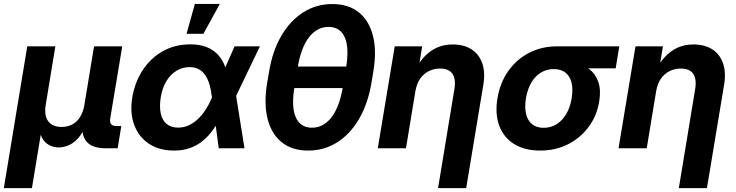

<svg xmlns="http://www.w3.org/2000/svg" viewBox="-43 -760 3774 984"><path d="M-23.4 204.1 96.7 -522.5H240.7L191.4 -223.1Q185.1 -185.1 193.4 -159.7Q201.7 -134.3 222.2 -121.8Q242.7 -109.4 272.5 -109.4Q302.7 -109.4 326.7 -121.8Q350.6 -134.3 366.9 -159.7Q383.3 -185.1 389.6 -223.1L439 -522.5H583.5L522 -153.3Q518.6 -132.8 526.9 -123.3Q535.2 -113.8 557.1 -113.8H578.6L560.1 0H499.5Q428.2 0 399.4 -35.9Q370.6 -71.8 381.8 -139.2L390.1 -188.5H414.1Q405.3 -133.8 387.7 -98.1Q370.1 -62.5 348.1 -42Q326.2 -21.5 302.7 -12.9Q279.3 -4.4 258.8 -4.4Q237.3 -4.4 216.3 -12.9Q195.3 -21.5 179.9 -42Q164.6 -62.5 158.7 -98.1Q152.8 -133.8 161.6 -188.5H185.5L120.6 204.1Z M849.1 11.7Q772.9 11.7 720.2 -23.4Q667.5 -58.6 644.8 -119.9Q622.1 -181.2 634.8 -260.3Q648.4 -339.8 689 -401.4Q729.5 -462.9 791.7 -497.8Q854 -532.7 932.6 -532.7Q979 -532.7 1013.2 -519.8Q1047.4 -506.8 1070.3 -483.4Q1093.3 -460 1106.7 -428.2Q1120.1 -396.5 1125.5 -358.9H1156.7L1166 -275.4L1210 0H1078.1L1043 -262.2Q1039.1 -297.9 1030.8 -326.4Q1022.5 -355 1009 -374.8Q995.6 -394.5 975.8 -405.3Q956.1 -416 928.7 -416Q891.6 -416 860.8 -397Q830.1 -377.9 809.3 -343.5Q788.6 -309.1 780.8 -261.2Q773.4 -213.9 780.8 -179Q788.1 -144 810.8 -125Q833.5 -106 870.1 -106Q897.9 -106 923.1 -117.2Q948.2 -128.4 970.2 -148.9Q992.2 -169.4 1010.5 -197.5Q1028.8 -225.6 1043 -259.3L1159.2 -522.5H1289.1L1162.6 -259.3L1123.5 -168H1092.3Q1072.8 -128.4 1049.3 -95.5Q1025.9 -62.5 996.8 -38.6Q967.8 -14.6 931.2 -1.5Q894.5 11.7 849.1 11.7ZM913.1 -586.9 955.6 -739.7H1083.5L999.5 -586.9Z M1536.1 11.7Q1454.1 11.7 1401.1 -30.8Q1348.1 -73.2 1328.4 -151.1Q1308.6 -229 1326.2 -335.4L1335.9 -392.1Q1353.5 -499 1398.9 -576.7Q1444.3 -654.3 1511.2 -696.8Q1578.1 -739.3 1660.6 -739.3Q1742.7 -739.3 1795.7 -696.8Q1848.6 -654.3 1868.4 -576.7Q1888.2 -499 1870.1 -392.1L1860.8 -335.4Q1842.8 -229 1797.4 -150.9Q1752 -72.8 1685.1 -30.5Q1618.2 11.7 1536.1 11.7ZM1555.7 -105.5Q1614.7 -105.5 1656 -158.9Q1697.3 -212.4 1714.4 -315.4L1730.5 -412.1Q1747.6 -515.1 1723.9 -568.6Q1700.2 -622.1 1640.6 -622.1Q1581.5 -622.1 1540.3 -568.6Q1499 -515.1 1482.4 -412.1L1466.3 -315.4Q1449.2 -212.4 1472.9 -158.9Q1496.6 -105.5 1555.7 -105.5ZM1438.5 -308.6 1457 -418.9H1757.3L1738.8 -308.6Z M2085.9 -293 2037.6 0H1893.1L1980 -522.5H2120.6L2098.6 -387.7L2077.1 -390.1Q2101.1 -436 2130.1 -467.5Q2159.2 -499 2195.6 -515.6Q2231.9 -532.2 2277.3 -532.2Q2334 -532.2 2372.8 -507.6Q2411.6 -482.9 2428.2 -436.8Q2444.8 -390.6 2434.1 -325.7L2346.2 204.1H2202.1L2285.6 -302.2Q2294.4 -354 2276.1 -381.3Q2257.8 -408.7 2211.9 -408.7Q2182.1 -408.7 2155.8 -396Q2129.4 -383.3 2111.1 -357.9Q2092.8 -332.5 2085.9 -293Z M2725.6 11.7Q2646.5 11.7 2592.5 -21.5Q2538.6 -54.7 2515.9 -115Q2493.2 -175.3 2506.3 -255.9Q2520 -336.9 2562.3 -396.5Q2604.5 -456.1 2668.9 -489.3Q2733.4 -522.5 2812 -522.5H3130.9L3112.3 -409.7H2891.6L2793.9 -405.8Q2758.3 -405.8 2729.2 -388.2Q2700.2 -370.6 2680.4 -337.2Q2660.6 -303.7 2652.3 -255.9Q2645 -209 2653.3 -175Q2661.6 -141.1 2684.6 -123Q2707.5 -105 2743.2 -105Q2779.3 -105 2808.8 -123Q2838.4 -141.1 2858.6 -175Q2878.9 -209 2886.7 -255.9Q2894.5 -303.7 2886 -337.2Q2877.4 -370.6 2854.5 -388.2Q2831.5 -405.8 2795.9 -405.8L2802.2 -454.6Q2855.5 -454.6 2900.9 -442.6Q2946.3 -430.7 2978.3 -405Q3010.3 -379.4 3023.9 -338.4Q3037.6 -297.4 3027.8 -239.3Q3016.1 -167 2974.4 -110.4Q2932.6 -53.7 2868.7 -21Q2804.7 11.7 2725.6 11.7Z M3319.8 -293 3271.5 0H3127L3213.9 -522.5H3354.5L3332.5 -387.7L3311 -390.1Q3335 -436 3364 -467.5Q3393.1 -499 3429.4 -515.6Q3465.8 -532.2 3511.2 -532.2Q3567.9 -532.2 3606.7 -507.6Q3645.5 -482.9 3662.1 -436.8Q3678.7 -390.6 3668 -325.7L3580.1 204.1H3436L3519.5 -302.2Q3528.3 -354 3510 -381.3Q3491.7 -408.7 3445.8 -408.7Q3416 -408.7 3389.6 -396Q3363.3 -383.3 3345 -357.9Q3326.7 -332.5 3319.8 -293Z"/></svg>

Font: Inter 28pt
Style: Bold Italic
Weight: 700
Italic angle: -9.3988°
Designer: Rasmus Andersson
Foundry: rsms
Version: Version 4.001;git-66647c0bb